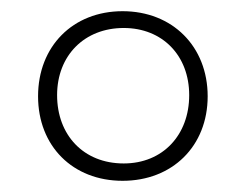

<svg xmlns="http://www.w3.org/2000/svg" viewBox="-20 -744 440 343"><path d="M199 -421C288 -421 351 -483 351 -572C351 -661 288 -724 199 -724C110 -724 48 -661 48 -572C48 -483 110 -421 199 -421ZM201 -452C129 -452 82 -503 82 -574C82 -645 131 -694 201 -694C270 -694 318 -645 318 -574C318 -503 271 -452 201 -452Z"/></svg>

Font: Noto Serif Devanagari ExtraLight
Style: Regular
Weight: 200
Designer: Universal Thirst, Indian Type Foundry and the Monotype Design Team
Foundry: Monotype Imaging Inc.
Version: Version 2.004